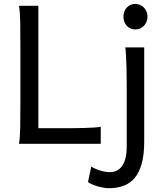

<svg xmlns="http://www.w3.org/2000/svg" viewBox="-20 -743 858 992"><path d="M287.6 -80.6Q323.7 -80.6 356 -80.8Q388.2 -81.1 415.5 -81.8Q442.9 -82.5 464.4 -84Q485.8 -85.4 500.5 -87.9V0H78.1Q83.5 -29.3 84.5 -84.7Q85.4 -140.1 85.4 -212.4V-500.5Q85.4 -572.8 84.5 -628.2Q83.5 -683.6 78.1 -712.9H178.2V-80.6ZM617.7 -656.7Q617.7 -670.4 622.1 -682.4Q626.5 -694.3 634.5 -703.4Q642.6 -712.4 653.8 -717.5Q665 -722.7 678.7 -722.7Q692.4 -722.7 704.1 -717.5Q715.8 -712.4 724.1 -703.4Q732.4 -694.3 737.3 -682.4Q742.2 -670.4 742.2 -656.7Q742.2 -643.1 737.3 -631.1Q732.4 -619.1 724.1 -610.1Q715.8 -601.1 704.1 -595.9Q692.4 -590.8 678.7 -590.8Q665 -590.8 653.8 -595.9Q642.6 -601.1 634.5 -610.1Q626.5 -619.1 622.1 -631.1Q617.7 -643.1 617.7 -656.7ZM725.1 -12.2Q725.1 56.2 712.2 102.5Q699.2 148.9 675.3 177Q651.4 205.1 617.4 217.3Q583.5 229.5 542 229.5Q531.7 229.5 517.8 227.3Q503.9 225.1 489 221.2Q474.1 217.3 459.7 211.2Q445.3 205.1 434.6 197.8L451.7 117.2Q459.5 123 471.7 128.4Q483.9 133.8 497.1 137.9Q510.3 142.1 523.4 144.3Q536.6 146.5 546.9 146.5Q566.4 146.5 582.5 138.9Q598.6 131.3 610.4 115.2Q622.1 99.1 628.4 73.7Q634.8 48.3 634.8 12.2V-258.8Q634.8 -294.4 634.5 -329.1Q634.3 -363.8 633.5 -394.8Q632.8 -425.8 631.3 -452.4Q629.9 -479 627.4 -498H725.1Z"/></svg>

Font: Andika
Style: Regular
Weight: 400
Designer: Victor Gaultney, Annie Olsen, Julie Remington, Don Collingsworth, Eric Hays
Foundry: SIL International
Version: Version 1.001